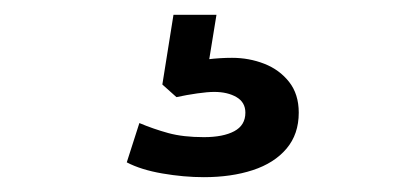

<svg xmlns="http://www.w3.org/2000/svg" viewBox="-20 -40 540 259"><path d="M255 199Q228 199 199 194Q170 189 151 179L168 126Q187 134 207 139.5Q227 145 255 145Q281 145 296 137Q311 129 311 112Q311 98 299 91Q287 84 269 84Q260 84 246 86Q232 88 218 91L199 74L214 -20H272L259 60L233 46Q244 42 260.5 40Q277 38 293 38Q316 38 336.5 46Q357 54 370 70.5Q383 87 383 112Q383 141 366.5 160.5Q350 180 321 189.5Q292 199 255 199Z"/></svg>

Font: Nunito Sans 12pt ExtraLight 6pt Medium
Style: Regular
Weight: 500
Version: Version 3.101;gftools[0.9.27]